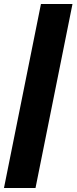

<svg xmlns="http://www.w3.org/2000/svg" viewBox="-20 -828 386 968"><path d="M0 120 186.5 -808H345.5L159 120Z"/></svg>

Font: Encode Sans Condensed ExtraBold
Style: Regular
Weight: 800
Width: 3
Designer: Multiple Designers
Foundry: Impallari Type
Version: Version 3.000; ttfautohint (v1.8.3) -l 8 -r 50 -G 200 -x 14 